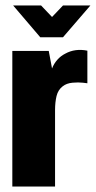

<svg xmlns="http://www.w3.org/2000/svg" viewBox="-20 -681 350 701"><path d="M25 0V-495H158L170 -431Q177 -449 189.5 -463Q202 -477 218 -485Q254 -505 299 -496V-377Q299 -377 282.5 -379Q266 -381 244.5 -379Q223 -377 209 -366Q192 -353 186.5 -330.5Q181 -308 181 -279V0ZM127 -545 28 -661H130L170 -619L210 -661H310L210 -545Z"/></svg>

Font: Alumni Sans Black
Style: Regular
Weight: 900
Designer: Robert E. Leuschke
Foundry: Robert E. Leuschke
Version: Version 1.018